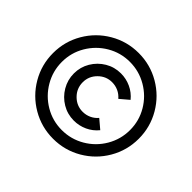

<svg xmlns="http://www.w3.org/2000/svg" viewBox="-155 -861 1061 1061"><g transform="rotate(45 375.0 -331.0)"><path d="M40 -331Q40 -240 85 -163Q130 -86 207 -41Q284 4 375 4Q466 4 543 -41Q620 -86 665 -163Q710 -240 710 -331Q710 -422 665 -499Q620 -576 543 -621Q466 -666 375 -666Q284 -666 207 -621Q130 -576 85 -499Q40 -422 40 -331ZM642 -331Q642 -259 606 -197.5Q570 -136 508.5 -100Q447 -64 375 -64Q303 -64 242 -100Q181 -136 145 -197.5Q109 -259 109 -331Q109 -403 145 -464Q181 -525 242 -561Q303 -597 375 -597Q447 -597 508.5 -561Q570 -525 606 -464Q642 -403 642 -331ZM526 -214 474 -258Q457 -238 434 -227.5Q411 -217 385 -217Q338 -217 304 -251Q270 -285 270 -333Q270 -380 304 -414Q338 -448 385 -448Q411 -448 434 -437.5Q457 -427 474 -407L526 -451Q500 -483 463 -500Q426 -517 385 -517Q335 -517 293 -492Q251 -467 226 -425Q201 -383 201 -333Q201 -283 226 -240.5Q251 -198 293 -173Q335 -148 385 -148Q426 -148 463 -165Q500 -182 526 -214Z"/></g></svg>

Font: Sulphur Point
Style: Regular
Weight: 400
Designer: Noponies / Dale Sattler
Foundry: Noponies
Version: Version 1.000; ttfautohint (v1.8)